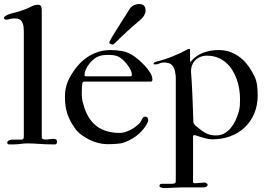

<svg xmlns="http://www.w3.org/2000/svg" viewBox="-26 -723 1352 966"><path d="M10.3 -4.4Q10.3 -8.8 12.9 -12Q15.6 -15.1 19.3 -16.8Q22.9 -18.6 26.9 -19.5Q30.8 -20.5 33.2 -20.5H82Q93.8 -20.5 93.8 -35.6V-565.9Q93.8 -589.4 89.4 -602.3Q85 -615.2 78.1 -621.6Q71.3 -627.9 62.7 -629.2Q54.2 -630.4 45.9 -630.4Q39.1 -630.4 33.7 -629.4Q28.3 -628.4 23.9 -627.2Q19.5 -626 15.1 -625Q10.7 -624 5.9 -624Q1.5 -624 -2.2 -625.7Q-5.9 -627.4 -5.9 -631.8Q-5.9 -638.7 1 -642.1Q8.8 -647.5 17.1 -650.6Q25.4 -653.8 33.9 -656Q42.5 -658.2 51.3 -660.2Q60.1 -662.1 68.4 -665Q89.8 -672.4 100.1 -676Q110.4 -679.7 116 -682.4Q121.6 -685.1 126 -687.5Q130.4 -689.9 140.1 -694.3Q152.8 -699.2 165 -699.2Q167 -699.2 171.4 -698.5Q175.8 -697.8 178.2 -694.3Q184.1 -688 184.1 -668.9V-35.6Q184.1 -25.4 189.9 -23.2Q195.8 -21 202.6 -21Q213.9 -21 223.9 -22.7Q233.9 -24.4 245.1 -24.4Q251.5 -24.4 256.3 -21Q261.2 -17.6 261.2 -10.7Q261.2 -5.9 258.8 -1.2Q256.3 3.4 252 3.4H235.8Q217.8 3.4 202.4 2.7Q187 2 172.4 1Q157.7 0 143.6 -0.7Q129.4 -1.5 113.3 -1.5Q94.2 -1.5 77.4 1Q60.5 3.4 44.9 3.4H18.6Q15.6 3.4 12.9 0.7Q10.3 -2 10.3 -4.4Z M733.9 -312.5H396Q390.6 -310.5 389.6 -308.3Q388.7 -306.2 387.7 -299.8Q386.7 -295.4 386 -280.8Q385.3 -266.1 385.3 -247.6Q385.3 -229 389.6 -211.9Q394 -194.8 399.4 -178.2Q419.9 -117.7 463.6 -85.9Q507.3 -54.2 578.6 -54.2Q589.4 -54.2 602.1 -58.1Q614.7 -62 627.4 -68.1Q640.1 -74.2 651.9 -82.5Q663.6 -90.8 672.4 -99.6Q678.7 -105.5 682.9 -113Q687 -120.6 693.4 -131.8Q695.3 -133.8 698.7 -135Q702.1 -136.2 704.6 -136.2Q713.4 -136.2 716.6 -130.6Q719.7 -125 719.7 -116.7Q719.7 -114.3 718 -110.1Q716.3 -106 714.1 -101.6Q711.9 -97.2 709.2 -93Q706.5 -88.9 705.1 -86.9Q686.5 -59.1 658.2 -37.8Q629.9 -16.6 590.3 -3.4Q581.5 -1 560.3 0.7Q539.1 2.4 514.2 2.4Q492.2 2.4 469 -3.4Q445.8 -9.3 423.8 -20Q401.9 -30.8 383.1 -44.9Q364.3 -59.1 352.1 -76.2Q325.7 -112.3 313.2 -149.4Q300.8 -186.5 300.8 -232.4Q300.8 -249 302.5 -263.9Q304.2 -278.8 308.3 -293Q312.5 -307.1 318.8 -321Q325.2 -335 334.5 -349.6Q350.6 -376.5 371.1 -398.9Q391.6 -421.4 416.5 -437.5Q441.4 -453.6 470.2 -462.4Q499 -471.2 532.2 -471.2Q560.1 -471.2 590.1 -465.6Q620.1 -460 647.9 -440.9Q656.7 -434.6 672.4 -421.4Q688 -408.2 703.1 -391.8Q718.3 -375.5 729.5 -357.4Q740.7 -339.4 740.7 -322.8Q740.7 -318.4 739 -315.4Q737.3 -312.5 733.9 -312.5ZM408.7 -338.9H626Q634.3 -338.9 636 -341.1Q637.7 -343.3 637.7 -345.7Q637.7 -356.9 632.1 -369.1Q626.5 -381.3 618.4 -392.3Q610.4 -403.3 602.1 -412.1Q593.8 -420.9 587.9 -425.8Q572.3 -439 556.6 -442.9Q541 -446.8 521 -446.8Q512.7 -446.8 505.6 -446.5Q498.5 -446.3 491.7 -445.3Q484.9 -444.3 478 -442.4Q471.2 -440.4 462.9 -436.5Q453.6 -432.1 442.6 -422.6Q431.6 -413.1 422.1 -400.6Q412.6 -388.2 406 -373.5Q399.4 -358.9 399.4 -344.7Q399.4 -338.9 408.7 -338.9ZM706.5 -668Q706.5 -658.2 698.7 -644.8Q690.9 -631.3 675.3 -619.1Q658.2 -605 641.1 -589.8Q624 -574.7 607.4 -559.3Q590.8 -543.9 575.9 -529.3Q561 -514.6 548.3 -502.4Q545.9 -500 543.7 -499.5Q541.5 -499 540.5 -499Q536.6 -499 530.5 -501.5Q524.4 -503.9 524.4 -509.3Q524.4 -510.3 524.4 -511.7Q524.4 -513.2 525.4 -514.6Q536.1 -535.6 561.3 -575.2Q586.4 -614.7 626.5 -678.2Q633.3 -689.5 646.2 -696Q659.2 -702.6 673.8 -702.6Q692.4 -702.6 699.5 -693.4Q706.5 -684.1 706.5 -668Z M1181.6 -225.6Q1181.6 -250 1177.5 -275.6Q1173.3 -301.3 1164.6 -325.4Q1155.8 -349.6 1142.3 -371.1Q1128.9 -392.6 1110.4 -408.4Q1091.8 -424.3 1068.1 -433.6Q1044.4 -442.9 1015.1 -442.9Q997.6 -442.9 982.7 -437Q967.8 -431.2 957.3 -420.9Q946.8 -410.6 940.9 -396.2Q935.1 -381.8 935.1 -364.3Q935.1 -361.3 935.3 -357.4Q935.5 -353.5 936.3 -344.7Q937 -335.9 938 -320.1Q939 -304.2 940.4 -277.1Q941.9 -250 943.4 -209.2Q944.8 -168.5 946.8 -109.9Q946.8 -104 952.1 -97.2Q957.5 -90.3 962.9 -86.9Q975.6 -76.2 986.8 -67.6Q998 -59.1 1009.5 -53.2Q1021 -47.4 1033.4 -44.4Q1045.9 -41.5 1061 -41.5Q1084.5 -41.5 1102.8 -52Q1121.1 -62.5 1134.8 -78.9Q1148.4 -95.2 1158 -115.2Q1167.5 -135.3 1173.3 -154.8Q1176.8 -166 1178.5 -175Q1180.2 -184.1 1180.7 -192.4Q1181.2 -200.7 1181.2 -208.5Q1181.2 -216.3 1181.6 -225.6ZM746.6 -401.4Q746.6 -407.7 755.4 -411.6Q797.4 -421.4 838.6 -437.7Q879.9 -454.1 918 -474.6Q920.4 -476.1 922.6 -476.6Q924.8 -477.1 926.8 -477.1Q930.2 -477.1 930.2 -474.6V-417.5Q930.2 -411.6 932.6 -411.6Q959 -443.8 995.6 -457.5Q1032.2 -471.2 1073.7 -471.2Q1106 -471.2 1133.1 -461.2Q1160.2 -451.2 1182.6 -433.6Q1205.1 -416 1222.9 -391.8Q1240.7 -367.7 1254.4 -338.9Q1264.6 -316.9 1267.6 -292.7Q1270.5 -268.6 1270.5 -244.1Q1270.5 -192.9 1253.2 -151.9Q1235.8 -110.8 1205.1 -81.8Q1174.3 -52.7 1132.3 -37.4Q1090.3 -22 1041.5 -22Q1033.7 -22 1023.9 -23.7Q1014.2 -25.4 1003.9 -28.1Q993.7 -30.8 982.9 -34.2Q972.2 -37.6 962.9 -40.5Q955.6 -43 952.1 -43Q945.3 -43 945.3 -36.1V190.9Q945.3 198.7 953.6 198.7Q965.8 198.7 979.2 197Q992.7 195.3 1003.4 195.3Q1007.8 195.3 1013.2 199Q1018.6 202.6 1018.6 207Q1018.6 213.4 1011.5 216.6Q1004.4 219.7 999.5 219.7H896Q891.1 219.7 877 220.2Q862.8 220.7 846.9 221.4Q831.1 222.2 817.4 222.7Q803.7 223.1 799.8 223.1Q797.4 223.1 793.2 222.7Q789.1 222.2 785.4 220.9Q781.7 219.7 779.1 217.8Q776.4 215.8 776.4 212.9Q776.4 201.7 788.1 201.7H836.4Q846.2 201.7 852.3 199.7Q858.4 197.8 858.4 186.5V-333.5Q858.4 -338.9 857.9 -343Q857.4 -347.2 856.4 -352.1Q854.5 -366.2 850.8 -376.7Q847.2 -387.2 840.6 -394.3Q834 -401.4 823.7 -405Q813.5 -408.7 798.3 -408.7Q787.1 -408.7 776.9 -403.8Q766.6 -398.9 755.4 -398.9Q746.6 -398.9 746.6 -401.4Z"/></svg>

Font: IM FELL French Canon
Style: Regular
Weight: 400
Designer: Igino Marini
Foundry: Igino Marini,
Version: 3.00